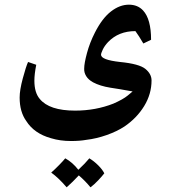

<svg xmlns="http://www.w3.org/2000/svg" viewBox="-20 -415 722 821"><path d="M628 -71Q628 -13 596.5 38.5Q565 90 512 126Q480 147 436 162.5Q392 178 349 183Q321 188 284 188Q237 188 198 176Q126 156 92 102Q64 63 64 2Q64 -30 77.5 -80Q91 -130 100 -150L135 -138Q127 -98 127 -70Q127 -19 150 8Q191 58 301 58Q389 58 465 28Q506 10 525.5 -6Q545 -22 547 -24Q487 -35 452 -40Q408 -47 378 -63Q358 -74 348.5 -89.5Q339 -105 340 -122Q340 -144 352 -188.5Q364 -233 386 -276Q417 -337 454.5 -366Q492 -395 531 -395Q569 -395 592 -370Q626 -333 626 -245L593 -229Q585 -243 575 -258.5Q565 -274 559 -282Q487 -282 442 -235Q427 -219 419.5 -203Q412 -187 412 -181Q412 -159 493 -150Q575 -142 601.5 -120.5Q628 -99 628 -71ZM426 326Q417 338 400 356Q383 374 367 386Q344 358 317 335Q291 363 265 386Q231 346 199 323Q215 309 233.5 290Q252 271 259 262Q290 279 315 311Q345 283 362 262Q382 274 400 292Q418 310 426 326Z"/></svg>

Font: Mirza SemiBold
Style: Regular
Weight: 600
Designer: Arabic design by Kourosh Beigpour, Latin design by Eduardo Tunni, engineering by Lasse Fister
Version: Version 1.0010g